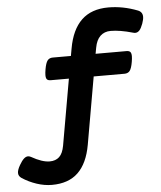

<svg xmlns="http://www.w3.org/2000/svg" viewBox="-104 -693 792 942"><g transform="rotate(-5 292.0 -221.5)"><path d="M630.9 -582.5Q630.9 -569.3 623.5 -548.8Q615.2 -526.4 606.2 -516.8Q597.2 -507.3 585.9 -507.3Q580.1 -507.3 574.2 -509.3Q511.2 -527.3 465.8 -527.3Q435.1 -527.3 415 -508.3Q395 -489.3 388.2 -451.2L382.8 -421.9H535.2Q547.9 -421.9 553.5 -415.8Q559.1 -409.7 559.1 -394.5Q559.1 -383.8 556.2 -366.7Q550.8 -335 541.7 -323.5Q532.7 -312 515.6 -312H363.8L305.7 19.5Q289.6 109.9 242.7 155Q195.8 200.2 113.8 200.2Q77.1 200.2 38.8 187.5Q0.5 174.8 -32.2 153.3Q-47.4 143.1 -47.4 127.4Q-47.4 112.3 -33.7 88.9Q-22.5 69.3 -12.2 59.8Q-2 50.3 8.8 50.3Q14.6 50.3 22.5 54.2Q75.7 84.5 112.8 84.5Q142.1 84.5 159.9 67.9Q177.7 51.3 184.6 13.2L241.7 -312H152.3Q139.6 -312 134 -317.9Q128.4 -323.7 128.4 -338.9Q128.4 -350.1 131.3 -366.7Q136.7 -398.4 145.8 -410.2Q154.8 -421.9 171.9 -421.9H261.2L267.6 -457.5Q283.7 -549.8 332.3 -596.4Q380.9 -643.1 464.8 -643.1Q536.6 -643.1 608.4 -615.2Q630.9 -606.4 630.9 -582.5Z"/></g></svg>

Font: Courier Prime Sans
Style: Bold Italic
Weight: 700
Italic angle: -10°
Designer: Alan Dague-Greene
Foundry: Quote-Unquote Apps
Version: Version 3.020